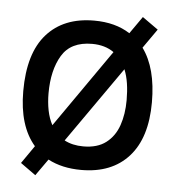

<svg xmlns="http://www.w3.org/2000/svg" viewBox="-46 -581 620 666"><g transform="rotate(5 264.0 -247.5)"><path d="M34 -245Q34 -377 93 -443.5Q152 -510 258 -510Q332 -510 383 -477L425 -537L480 -498L433 -431Q482 -364 482 -245Q482 -121 423 -55.5Q364 10 258 10Q191 10 142 -16L101 42L48 4L91 -58Q34 -124 34 -245ZM122 -245Q122 -214 127.5 -186Q133 -158 145 -136L334 -407Q303 -429 258 -429Q184 -429 153 -377.5Q122 -326 122 -245ZM258 -72Q307 -72 337 -95Q367 -118 380.5 -157Q394 -196 394 -245Q394 -276 390 -302.5Q386 -329 377 -351L192 -87Q220 -72 258 -72Z"/></g></svg>

Font: Haskoy Medium
Style: Regular
Weight: 500
Designer: Ertekin Erdin
Foundry: Ertekin Erdin
Version: Version 1.500; ttfautohint (v1.8.3)